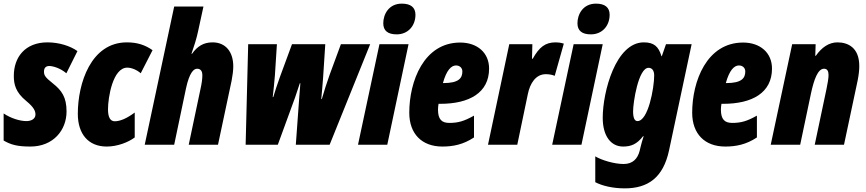

<svg xmlns="http://www.w3.org/2000/svg" viewBox="-22 -796 4764 1056"><path d="M145 10C271 10 344 -80 344 -183C344 -262 317 -299 269 -337C223 -373 220 -384 220 -403C220 -423 231 -433 249 -433C268 -433 309 -422 343 -393L404 -515C365 -543 303 -563 239 -563C116 -563 54 -481 54 -379C54 -333 63 -289 123 -240C167 -204 173 -183 173 -166C173 -142 150 -130 123 -130C88 -130 38 -145 -2 -172V-23C38 0 73 10 145 10Z M565 10C623 10 683 -13 719 -40V-177C676 -145 639 -129 609 -129C584 -129 572 -152 572 -195C572 -259 598 -424 678 -424C702 -424 732 -411 752 -393L817 -520C776 -549 732 -563 676 -563C477 -563 406 -336 406 -170C406 -60 463 10 565 10Z M774 0H936L1001 -310C1020 -398 1044 -418 1062 -418C1084 -418 1091 -401 1091 -383C1091 -360 1087 -335 1081 -308L1016 0H1177L1252 -353C1257 -379 1261 -408 1261 -431C1261 -511 1219 -563 1147 -563C1097 -563 1063 -541 1034 -500H1031C1045 -540 1059 -584 1067 -622L1097 -760H936Z M1329 0H1506L1601 -260C1610 -286 1618 -310 1627 -338H1630C1628 -308 1625 -278 1623 -248L1605 0H1791L2014 -553H1853L1790 -382C1775 -341 1760 -292 1748 -251H1745C1748 -285 1752 -325 1755 -368L1767 -553H1584L1517 -371C1503 -333 1490 -292 1481 -262H1478C1482 -299 1487 -340 1490 -382L1501 -553H1343Z M2160 -607C2222 -607 2263 -654 2263 -715C2263 -756 2236 -776 2188 -776C2116 -776 2086 -717 2086 -668C2086 -627 2111 -607 2160 -607ZM1947 0H2108L2225 -553H2065Z M2411 10C2470 10 2526 -1 2585 -40V-160C2530 -129 2497 -120 2449 -120C2408 -120 2387 -139 2387 -193C2387 -202 2388 -214 2390 -225H2400C2558 -225 2668 -285 2668 -419C2668 -506 2603 -562 2509 -562C2309 -562 2229 -349 2229 -176C2229 -60 2298 10 2411 10ZM2414 -339C2433 -408 2459 -436 2486 -436C2506 -436 2521 -423 2521 -403C2521 -366 2501 -339 2416 -339Z M2662 0H2823L2881 -278C2893 -338 2925 -388 2980 -388C2998 -388 3014 -385 3029 -379L3079 -556C3059 -562 3047 -563 3034 -563C2977 -563 2944 -537 2908 -473H2904L2906 -553H2779Z M3228 -607C3290 -607 3331 -654 3331 -715C3331 -756 3304 -776 3256 -776C3184 -776 3154 -717 3154 -668C3154 -627 3179 -607 3228 -607ZM3015 0H3176L3293 -553H3133Z M3414 240C3542 240 3626 181 3658 30L3782 -553H3641L3618 -487H3616C3600 -541 3574 -563 3519 -563C3365 -563 3293 -292 3293 -148C3293 -48 3338 10 3405 10C3449 10 3481 -3 3515 -47H3518C3510 -22 3504 0 3500 17L3496 34C3485 76 3459 106 3408 106C3356 106 3287 85 3252 64V206C3290 226 3348 240 3414 240ZM3484 -130C3468 -130 3460 -148 3460 -184C3460 -232 3489 -423 3545 -423C3565 -423 3576 -407 3576 -381C3576 -312 3543 -130 3484 -130Z M3967 10C4026 10 4082 -1 4141 -40V-160C4086 -129 4053 -120 4005 -120C3964 -120 3943 -139 3943 -193C3943 -202 3944 -214 3946 -225H3956C4114 -225 4224 -285 4224 -419C4224 -506 4159 -562 4065 -562C3865 -562 3785 -349 3785 -176C3785 -60 3854 10 3967 10ZM3970 -339C3989 -408 4015 -436 4042 -436C4062 -436 4077 -423 4077 -403C4077 -366 4057 -339 3972 -339Z M4217 0H4379L4439 -285C4455 -358 4476 -418 4510 -418C4528 -418 4535 -405 4535 -383C4535 -366 4530 -337 4524 -308L4459 0H4620L4695 -353C4702 -388 4704 -413 4704 -433C4704 -533 4643 -563 4584 -563C4537 -563 4497 -535 4465 -489H4462L4464 -553H4335Z"/></svg>

Font: Noto Sans UI Condensed Black
Style: Italic
Weight: 900
Width: 3
Italic angle: -192°
Designer: Monotype Design Team
Foundry: Monotype Imaging Inc.
Version: Version 1.901